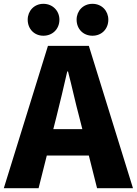

<svg xmlns="http://www.w3.org/2000/svg" viewBox="-28 -985 716 1005"><path d="M199 -798C248 -798 283 -834 283 -882C283 -928 248 -965 199 -965C151 -965 117 -928 117 -882C117 -834 151 -798 199 -798ZM456 -798C505 -798 539 -834 539 -882C539 -928 505 -965 456 -965C407 -965 373 -928 373 -882C373 -834 407 -798 456 -798ZM-8 0H174L217 -171H437L480 0H668L437 -745H223ZM251 -309 267 -372C286 -446 306 -533 324 -611H328C348 -535 367 -446 387 -372L403 -309Z"/></svg>

Font: Noto Sans CJK TC Black
Style: Regular
Weight: 900
Designer: Ryoko NISHIZUKA 西塚涼子 (kana, bopomofo & ideographs); Paul D. Hunt (Latin, Greek & Cyrillic); Sandoll Communications 산돌커뮤니
Foundry: Adobe
Version: Version 2.004;hotconv 1.0.118;makeotfexe 2.5.65603